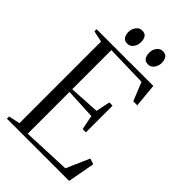

<svg xmlns="http://www.w3.org/2000/svg" viewBox="-270 -1026 1126 1126"><g transform="rotate(45 292.5 -463.5)"><path d="M88.5 -33.5V-710L18.5 -725V-743H489L503 -596H470L423 -711L166.5 -717.5V-393L357 -404L375 -492H402V-271H375L357 -361L166.5 -370.5V-24L466 -36.5L529 -181L565 -169L534 0H18V-18ZM205 -810Q181 -810 171.5 -825.8Q162 -841.5 162 -863.5Q162 -888.5 176.2 -907.8Q190.5 -927 213 -927H214Q238.5 -927 247.8 -911.2Q257 -895.5 257 -873.5Q257 -848.5 242.8 -829.2Q228.5 -810 206 -810ZM377 -810Q353 -810 343.5 -825.8Q334 -841.5 334 -863.5Q334 -888.5 348.2 -907.8Q362.5 -927 385 -927H386Q410 -927 419.5 -911.2Q429 -895.5 429 -873.5Q429 -848.5 414.8 -829.2Q400.5 -810 378 -810Z"/></g></svg>

Font: Merriweather 144pt Light
Style: Regular
Weight: 300
Version: Version 2.100